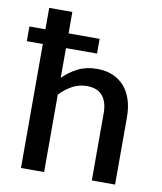

<svg xmlns="http://www.w3.org/2000/svg" viewBox="-91 -807 736 874"><g transform="rotate(10 277.0 -370.0)"><path d="M172.5 -435.5Q203.5 -466.5 241.5 -485.5Q279.5 -504.5 329 -504.5Q371 -504.5 403 -490.5Q435 -476.5 456.8 -451Q478.5 -425.5 489.5 -390Q500.5 -354.5 500.5 -311.5V0H393V-311.5Q393 -363 369.2 -391.2Q345.5 -419.5 297 -419.5Q261.5 -419.5 230.5 -403Q199.5 -386.5 172.5 -358V0H65.5V-573H-8.5V-641H65.5V-740H172.5V-641H316V-573H172.5Z"/></g></svg>

Font: Lato SemiBold
Style: Regular
Weight: 600
Designer: Lukasz Dziedzic with Adam Twardoch and Botio Nikoltchev
Foundry: tyPoland Lukasz Dziedzic
Version: Version 2.015; 2015-08-06; http://www.latofonts.com/